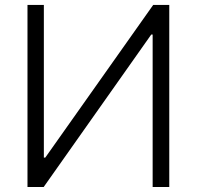

<svg xmlns="http://www.w3.org/2000/svg" viewBox="-20 -747 785 767"><path d="M89.8 -727.3V0H154.5L584.2 -609H589.8V0H656.2V-727.3H592L160.9 -117.5H155.2V-727.3Z"/></svg>

Font: Karasuma Gothic
Style: Light
Weight: 300
Designer: Rasmus Andersson / Ryoko Nishizuka
Foundry: rsms
Version: Version 1.00